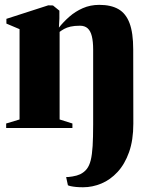

<svg xmlns="http://www.w3.org/2000/svg" viewBox="-20 -540 634 810"><path d="M330.5 250Q315 250 301.5 248.8Q288 247.5 278.8 245.5Q269.5 243.5 266.5 241.5L259 207Q266.5 207.5 285.5 204.5Q304.5 201.5 318.5 195Q335.5 186.5 346.2 172.8Q357 159 362.8 135.8Q368.5 112.5 370.8 76Q373 39.5 373 -14.5V-330.5Q373 -364.5 367.5 -387Q362 -409.5 349.8 -420.5Q337.5 -431.5 317.5 -431.5Q294 -431.5 277.8 -427.8Q261.5 -424 250.8 -418Q240 -412 231.5 -405.5V-36L285.5 -19V0H6V-19L62.5 -36V-417L7 -440.5V-460.5L183.5 -517.5L203.5 -517L230.5 -495V-462L228.5 -423.5Q247.5 -447.5 272.5 -469.5Q297.5 -491.5 329.2 -505.5Q361 -519.5 399 -519.5Q448 -519.5 479.5 -501.5Q511 -483.5 526.5 -442.5Q542 -401.5 542 -331.5L542.5 -18.5Q542.5 51 524.5 101.8Q506.5 152.5 476 185.5Q445.5 218.5 407.8 234.2Q370 250 330.5 250Z"/></svg>

Font: Merriweather 144pt Black
Style: Regular
Weight: 900
Version: Version 2.100